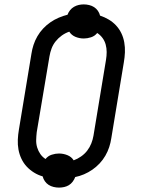

<svg xmlns="http://www.w3.org/2000/svg" viewBox="-20 -804 640 873"><path d="M248 49Q236 49 223.5 46Q211 43 201 36.5Q191 30 184 20Q177 10 174 -2Q153 -8 134.5 -19.5Q116 -31 101.5 -46.5Q87 -62 77.5 -82Q68 -102 64 -124Q60 -146 61 -169Q62 -192 66 -215L123 -560Q126 -580 132.5 -600Q139 -620 150 -639Q161 -658 176 -674Q191 -690 209 -702.5Q227 -715 247 -723.5Q267 -732 287 -737Q291 -748 298.5 -757.5Q306 -767 316.5 -773Q327 -779 338 -781.5Q349 -784 361 -784Q373 -784 385.5 -781Q398 -778 408 -771.5Q418 -765 425 -755Q432 -745 435 -733Q456 -726 474.5 -715Q493 -704 507.5 -688.5Q522 -673 531.5 -653.5Q541 -634 545 -611.5Q549 -589 548 -566Q547 -543 543 -520L486 -175Q483 -155 476.5 -135Q470 -115 459 -96Q448 -77 433 -61Q418 -45 400 -32.5Q382 -20 362 -11.5Q342 -3 322 1Q318 12 310.5 22Q303 32 293 38Q283 44 271.5 46.5Q260 49 248 49ZM315 -75Q332 -81 348.5 -92.5Q365 -104 376.5 -119Q388 -134 395 -151.5Q402 -169 405 -187L462 -532Q465 -550 465 -567.5Q465 -585 460.5 -601.5Q456 -618 446 -631.5Q436 -645 422 -654Q411 -640 394 -634.5Q377 -629 361 -629Q341 -629 323 -636.5Q305 -644 295 -660Q277 -654 261 -642.5Q245 -631 233 -616Q221 -601 214.5 -583.5Q208 -566 205 -548L147 -203Q145 -185 144.5 -167.5Q144 -150 149 -133.5Q154 -117 163.5 -103.5Q173 -90 187 -81Q198 -95 215 -100.5Q232 -106 248 -106Q268 -106 286.5 -98.5Q305 -91 315 -75Z"/></svg>

Font: Iosevka Slab Extended
Style: Italic
Weight: 400
Width: 7
Italic angle: -9°
Monospace: yes
Designer: Belleve Invis
Foundry: Belleve Invis
Version: Version 11.1.0; ttfautohint (v1.8.3)